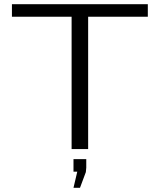

<svg xmlns="http://www.w3.org/2000/svg" viewBox="-20 -712 766 917"><path d="M331 48H392V89Q390 103 390 110L362 185H331L349 108H331ZM37 -632V-692H686V-632H401V0H322V-632Z"/></svg>

Font: Coval
Style: ExtraLight
Weight: 250
Foundry: Context Ltd
Version: Version 001.000